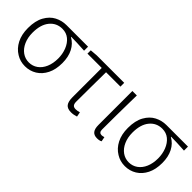

<svg xmlns="http://www.w3.org/2000/svg" viewBox="58 -1158 1795 1795"><g transform="rotate(45 955.5 -260.5)"><path d="M174 -19Q119 -52 87.5 -113.5Q56 -175 56 -260Q56 -356 90.5 -417.5Q125 -479 178.5 -506.5Q232 -534 292 -534H577V-481Q470 -488 401 -488V-484Q456 -454 486 -395.5Q516 -337 516 -256Q516 -171 486 -111Q456 -51 404 -19Q352 13 288 13Q225 13 174 -19ZM458 -259Q458 -317 438 -369Q417 -422 379.5 -452.5Q342 -483 290 -483Q213 -483 165 -424.5Q117 -366 117 -260Q117 -195 139.5 -144.5Q162 -94 201 -66Q240 -38 289 -38Q338 -38 376.5 -65.5Q415 -93 436.5 -143Q458 -193 458 -259Z M808 -98V-484H619V-528L693 -534H1055V-484H865L863 -286Q862 -221 862 -92Q862 -64 873 -51Q884 -38 908 -38Q931 -38 957 -46L966 1Q930 13 898 13Q849 13 828.5 -13.5Q808 -40 808 -98Z M1163 -85V-534H1222L1220 -411Q1219 -353 1218 -269.5Q1217 -186 1217 -78Q1217 -58 1226 -48Q1235 -38 1251 -38Q1264 -38 1283 -44L1292 2Q1273 13 1241 13Q1201 13 1182 -11Q1163 -35 1163 -85Z M1495 -19Q1440 -52 1408.5 -113.5Q1377 -175 1377 -260Q1377 -356 1411.5 -417.5Q1446 -479 1499.5 -506.5Q1553 -534 1613 -534H1898V-481Q1791 -488 1722 -488V-484Q1777 -454 1807 -395.5Q1837 -337 1837 -256Q1837 -171 1807 -111Q1777 -51 1725 -19Q1673 13 1609 13Q1546 13 1495 -19ZM1779 -259Q1779 -317 1759 -369Q1738 -422 1700.5 -452.5Q1663 -483 1611 -483Q1534 -483 1486 -424.5Q1438 -366 1438 -260Q1438 -195 1460.5 -144.5Q1483 -94 1522 -66Q1561 -38 1610 -38Q1659 -38 1697.5 -65.5Q1736 -93 1757.5 -143Q1779 -193 1779 -259Z"/></g></svg>

Font: Merged Yaku Han JP Light
Style: Regular
Weight: 300
Designer: Ryoko NISHIZUKA 西塚涼子 (kana, bopomofo & ideographs); Paul D. Hunt (Latin, Greek & Cyrillic); Sandoll Communications 산돌커뮤니
Foundry: Adobe
Version: Version 2.004